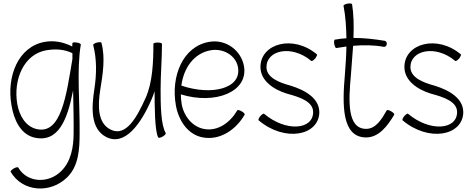

<svg xmlns="http://www.w3.org/2000/svg" viewBox="-20 -789 2751 1119"><path d="M402 -538C402 -535 401 -528 401 -518C352 -543 297 -555 241 -545C86 -518 17 -343 47 -175C61 -92 98 -9 177 12C320 47 373 -92 406 -262C408 -174 410 -81 409 -12C409 68 394 151 338 207C262 284 137 276 86 187C83 184 72 186 60 193C48 200 40 209 42 212C110 330 274 342 373 243C439 177 444 79 444 -13C446 -185 426 -385 451 -529C452 -533 442 -539 428 -541C414 -543 403 -542 402 -538ZM193 -37C129 -52 93 -115 81 -181C56 -324 118 -473 250 -496C302 -505 356 -502 402 -479C402 -468 402 -457 402 -445C367 -236 337 -2 193 -37Z M946 -13C917 -63 916 -180 916 -267C916 -356 924 -444 924 -533C924 -538 913 -541 899 -541C885 -541 874 -538 874 -533C874 -426 869 -308 829 -219C779 -108 715 12 624 -34C548 -72 550 -174 564 -264C579 -356 595 -452 571 -540C570 -544 558 -544 545 -541C532 -537 522 -531 523 -527C545 -443 543 -355 530 -270C513 -161 507 -39 598 9C708 66 802 -69 862 -207C869 -224 876 -240 881 -257C881 -171 882 -24 902 12C905 16 916 14 928 7C940 0 948 -9 946 -13Z M1406 -121C1408 -125 1401 -133 1389 -140C1377 -147 1365 -150 1363 -146C1322 -75 1250 -23 1171 -37C1102 -49 1052 -111 1039 -181C1036 -200 1034 -219 1034 -239C1235 -177 1428 -254 1402 -403C1385 -498 1294 -562 1199 -545C1044 -518 975 -343 1005 -175C1021 -85 1076 -3 1163 12C1262 30 1355 -32 1406 -121ZM1208 -496C1281 -509 1355 -466 1367 -397C1389 -273 1215 -230 1037 -290C1050 -392 1110 -479 1208 -496Z M1487 -88C1638 40 1836 3 1841 -132C1843 -216 1758 -264 1673 -290C1606 -308 1533 -337 1533 -398C1533 -497 1680 -530 1794 -434C1798 -431 1808 -438 1817 -448C1825 -459 1830 -470 1827 -472C1688 -589 1501 -535 1498 -402C1496 -321 1571 -268 1653 -243C1724 -224 1806 -198 1805 -135C1804 -32 1646 -19 1519 -126C1516 -129 1506 -122 1497 -112C1488 -101 1484 -90 1487 -88Z M1940 -509C1960 -512 1979 -515 1999 -518C1998 -463 1994 -408 1990 -354C1975 -181 1970 12 2114 12C2188 12 2239 -55 2278 -121C2280 -125 2272 -133 2260 -140C2248 -147 2237 -150 2234 -146C2205 -95 2171 -38 2114 -38C2001 -38 2012 -205 2025 -350C2029 -405 2034 -464 2038 -522C2098 -527 2158 -527 2217 -516C2225 -515 2233 -521 2234 -531C2236 -540 2231 -549 2223 -551C2163 -561 2101 -568 2040 -568C2043 -640 2041 -709 2032 -764C2031 -769 2019 -770 2006 -768C1992 -765 1982 -760 1982 -756C1994 -693 1998 -630 1999 -566C1977 -565 1954 -562 1932 -558C1927 -557 1926 -546 1928 -532C1931 -518 1936 -508 1940 -509Z M2326 -88C2477 40 2675 3 2680 -132C2682 -216 2597 -264 2512 -290C2445 -308 2372 -337 2372 -398C2372 -497 2519 -530 2633 -434C2637 -431 2647 -438 2656 -448C2664 -459 2669 -470 2666 -472C2527 -589 2340 -535 2337 -402C2335 -321 2410 -268 2492 -243C2563 -224 2645 -198 2644 -135C2643 -32 2485 -19 2358 -126C2355 -129 2345 -122 2336 -112C2327 -101 2323 -90 2326 -88Z"/></svg>

Font: Nupuram Condensed Thin
Style: Regular
Weight: 100
Width: 3
Designer: Santhosh Thottingal (santhosh.thottingal@gmail.com)
Foundry: SMC
Version: Version 1.000